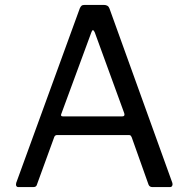

<svg xmlns="http://www.w3.org/2000/svg" viewBox="-20 -762 767 782"><path d="M55 0Q49 0 46.5 -4.5Q44 -9 46 -17L305 -728Q308 -735 312 -738.5Q316 -742 325 -742H403Q421 -742 426 -727L682 -17Q684 -11 681.5 -5.5Q679 0 672 0H601Q589 0 585 -10L516 -204Q514 -208 512 -210Q510 -212 504 -212H213Q204 -212 201 -204L130 -9Q129 -5 125.5 -2.5Q122 0 115 0H55ZM478 -288Q490 -288 486 -301L366 -630Q362 -639 358.5 -639Q355 -639 352 -630L230 -299Q225 -288 236 -288Z"/></svg>

Font: Libre Franklin Thin
Style: Regular
Weight: 400
Version: Version 3.000